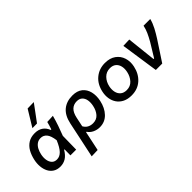

<svg xmlns="http://www.w3.org/2000/svg" viewBox="-39 -1490 2386 2386"><g transform="rotate(-45 1154.0 -297.0)"><path d="M222.5 11.5Q167 11.5 128.8 -12.8Q90.5 -37 69.5 -78.2Q48.5 -119.5 44 -170.8Q39.5 -222 51 -276Q65.5 -345 95.2 -397.5Q125 -450 172.8 -479.8Q220.5 -509.5 289 -509.5Q350 -509.5 393 -481.2Q436 -453 458 -396H468Q478 -425.5 485 -450.2Q492 -475 497.5 -497L601 -502Q584 -436.5 560.2 -367.5Q536.5 -298.5 512.5 -238.5Q510.5 -118.5 508.5 0H407.5Q408 -26.5 408.2 -53Q408.5 -79.5 409 -104.5H401Q365 -43 320.8 -15.8Q276.5 11.5 222.5 11.5ZM254 -81.5Q303.5 -81.5 342.8 -122.5Q382 -163.5 420 -254Q408.5 -341.5 377 -378.2Q345.5 -415 298 -415Q258 -415 230 -394.2Q202 -373.5 184.5 -339.8Q167 -306 159 -267.5Q148.5 -219.5 155.2 -177Q162 -134.5 186.2 -108Q210.5 -81.5 254 -81.5ZM312.5 -573Q345.5 -627.5 378.2 -681Q411 -734.5 443.5 -788L554 -790.5Q513.5 -735 473.5 -681.2Q433.5 -627.5 394 -574Z M586 195.5Q597.5 141 608.8 88.2Q620 35.5 633 -25.5L687 -281Q711.5 -397 779 -453.2Q846.5 -509.5 950 -509.5Q1033 -509.5 1082.5 -469.8Q1132 -430 1148.2 -363.8Q1164.5 -297.5 1148 -218Q1126 -114.5 1065.2 -51.2Q1004.5 12 914.5 12Q866 12 823 -8.5Q780 -29 756.5 -66H748.5L739 -20.5Q727 37 716.2 87.2Q705.5 137.5 694 192ZM888.5 -82.5Q953 -82.5 990.5 -126Q1028 -169.5 1041.5 -236Q1052 -286 1044.8 -328Q1037.5 -370 1011.2 -395.2Q985 -420.5 938.5 -420.5Q882.5 -420.5 845.8 -385.8Q809 -351 793 -275.5L767 -152Q786 -116.5 817.5 -99.5Q849 -82.5 888.5 -82.5Z M1473.5 12Q1405.5 12 1357.5 -12Q1309.5 -36 1281.2 -76.8Q1253 -117.5 1244.8 -169Q1236.5 -220.5 1248 -275.5Q1271 -386.5 1345.5 -448Q1420 -509.5 1521.5 -509.5Q1609.5 -509.5 1665.2 -469Q1721 -428.5 1741.8 -363Q1762.5 -297.5 1746.5 -223Q1724 -116.5 1652.2 -52.2Q1580.5 12 1473.5 12ZM1477 -78Q1542.5 -78 1583.8 -123.5Q1625 -169 1638.5 -234Q1649.5 -284.5 1639.8 -326.8Q1630 -369 1600 -394.2Q1570 -419.5 1520.5 -419.5Q1455.5 -419.5 1412.5 -375.2Q1369.5 -331 1355.5 -264Q1345.5 -214.5 1355 -172.2Q1364.5 -130 1395 -104Q1425.5 -78 1477 -78Z M1908.5 0Q1901.5 -46 1894.2 -94.8Q1887 -143.5 1880.5 -188L1867.5 -276.5Q1859.5 -331.5 1851.2 -387Q1843 -442.5 1835 -497L1942.5 -501Q1949.5 -436.5 1958.2 -356Q1967 -275.5 1975 -201.5L1984.5 -116H1994.5L2105 -296.5Q2136 -351 2157.5 -398.5Q2179 -446 2189.5 -497H2307.5Q2292 -436.5 2261 -378Q2230 -319.5 2194 -263.5Q2150.5 -197 2107 -130.8Q2063.5 -64.5 2021 0Z"/></g></svg>

Font: Commissioner Medium
Style: Italic
Weight: 500
Italic angle: -12°
Designer: Kostas Bartsokas
Foundry: Kostas Bartsokas
Version: Version 1.000; ttfautohint (v1.8.3)